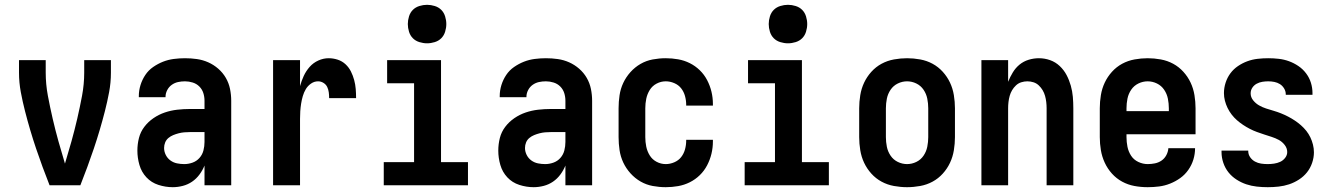

<svg xmlns="http://www.w3.org/2000/svg" viewBox="-20 -770 5540 798"><path d="M314 0H186Q171 -38 157 -76Q143 -114 130 -152.5Q117 -191 105.5 -230Q94 -269 84 -308Q74 -347 66.5 -387Q59 -427 59 -468V-520H170V-468Q170 -420 179 -372Q188 -324 199 -276.5Q210 -229 223 -182.5Q236 -136 250 -90Q264 -136 277 -182.5Q290 -229 301 -276.5Q312 -324 321 -372Q330 -420 330 -468V-520H441V-468Q441 -427 433.5 -387Q426 -347 416 -308Q406 -269 394.5 -230Q383 -191 370 -152.5Q357 -114 343 -76Q329 -38 314 0Z M698 8Q668 8 638.5 -1.5Q609 -11 588.5 -33Q568 -55 559.5 -84.5Q551 -114 551 -144Q551 -171 557.5 -196.5Q564 -222 580 -243Q596 -264 618 -279Q640 -294 665 -302.5Q690 -311 716.5 -314Q743 -317 769 -317H830V-351Q830 -368 825 -383.5Q820 -399 808.5 -410.5Q797 -422 781 -427Q765 -432 749 -432Q734 -432 720 -429Q706 -426 694 -417.5Q682 -409 675 -395.5Q668 -382 668 -368V-366H557V-371Q557 -394 564 -416.5Q571 -439 584 -458.5Q597 -478 616.5 -491.5Q636 -505 657.5 -513.5Q679 -522 702.5 -525Q726 -528 749 -528Q774 -528 798.5 -524.5Q823 -521 845.5 -511Q868 -501 887 -484.5Q906 -468 918.5 -446.5Q931 -425 936 -400.5Q941 -376 941 -351V0H830V-82Q822 -62 809 -44.5Q796 -27 778.5 -15Q761 -3 740 2.5Q719 8 698 8ZM746 -88Q763 -88 780 -94Q797 -100 809 -113.5Q821 -127 825.5 -144.5Q830 -162 830 -180V-221H769Q757 -221 745.5 -220Q734 -219 722.5 -216Q711 -213 700 -208.5Q689 -204 680 -196.5Q671 -189 666.5 -178Q662 -167 662 -155Q662 -140 669 -126Q676 -112 688.5 -103Q701 -94 716 -91Q731 -88 746 -88Z M1115 0V-520H1227V-412Q1233 -434 1242.5 -454.5Q1252 -475 1267 -492Q1282 -509 1303 -518.5Q1324 -528 1346 -528Q1365 -528 1383.5 -522Q1402 -516 1416 -503Q1430 -490 1438.5 -473Q1447 -456 1452 -437.5Q1457 -419 1458.5 -400Q1460 -381 1460 -362H1348Q1348 -374 1346.5 -386Q1345 -398 1340 -408.5Q1335 -419 1324.5 -425.5Q1314 -432 1302 -432Q1286 -432 1272.5 -422.5Q1259 -413 1251 -399.5Q1243 -386 1238.5 -370.5Q1234 -355 1231.5 -339Q1229 -323 1228 -307.5Q1227 -292 1227 -276V0Z M1575 0V-96H1701V-424H1589V-520H1813V-96H1925V0ZM1755 -590Q1739 -590 1723 -595Q1707 -600 1696 -611Q1685 -622 1680 -638Q1675 -654 1675 -670Q1675 -686 1680 -702Q1685 -718 1696 -729Q1707 -740 1723 -745Q1739 -750 1755 -750Q1771 -750 1787 -745Q1803 -740 1814 -729Q1825 -718 1830 -702Q1835 -686 1835 -670Q1835 -654 1830 -638Q1825 -622 1814 -611Q1803 -600 1787 -595Q1771 -590 1755 -590Z M2198 8Q2168 8 2138.5 -1.5Q2109 -11 2088.5 -33Q2068 -55 2059.5 -84.5Q2051 -114 2051 -144Q2051 -171 2057.5 -196.5Q2064 -222 2080 -243Q2096 -264 2118 -279Q2140 -294 2165 -302.5Q2190 -311 2216.5 -314Q2243 -317 2269 -317H2330V-351Q2330 -368 2325 -383.5Q2320 -399 2308.5 -410.5Q2297 -422 2281 -427Q2265 -432 2249 -432Q2234 -432 2220 -429Q2206 -426 2194 -417.5Q2182 -409 2175 -395.5Q2168 -382 2168 -368V-366H2057V-371Q2057 -394 2064 -416.5Q2071 -439 2084 -458.5Q2097 -478 2116.5 -491.5Q2136 -505 2157.5 -513.5Q2179 -522 2202.5 -525Q2226 -528 2249 -528Q2274 -528 2298.5 -524.5Q2323 -521 2345.5 -511Q2368 -501 2387 -484.5Q2406 -468 2418.5 -446.5Q2431 -425 2436 -400.5Q2441 -376 2441 -351V0H2330V-82Q2322 -62 2309 -44.5Q2296 -27 2278.5 -15Q2261 -3 2240 2.5Q2219 8 2198 8ZM2246 -88Q2263 -88 2280 -94Q2297 -100 2309 -113.5Q2321 -127 2325.5 -144.5Q2330 -162 2330 -180V-221H2269Q2257 -221 2245.5 -220Q2234 -219 2222.5 -216Q2211 -213 2200 -208.5Q2189 -204 2180 -196.5Q2171 -189 2166.5 -178Q2162 -167 2162 -155Q2162 -140 2169 -126Q2176 -112 2188.5 -103Q2201 -94 2216 -91Q2231 -88 2246 -88Z M2747 8Q2720 8 2693 3Q2666 -2 2642.5 -15.5Q2619 -29 2600.5 -49.5Q2582 -70 2570.5 -94.5Q2559 -119 2555 -146Q2551 -173 2551 -200V-320Q2551 -347 2555 -374Q2559 -401 2570.5 -425.5Q2582 -450 2600.5 -470.5Q2619 -491 2642.5 -504.5Q2666 -518 2693 -523Q2720 -528 2747 -528Q2773 -528 2798.5 -523.5Q2824 -519 2847 -507.5Q2870 -496 2888.5 -478Q2907 -460 2919 -437Q2931 -414 2937 -389Q2943 -364 2943 -338V-331H2832V-334Q2832 -353 2827 -371Q2822 -389 2811 -403Q2800 -417 2782.5 -424.5Q2765 -432 2747 -432Q2727 -432 2709 -422.5Q2691 -413 2680.5 -396Q2670 -379 2666 -359.5Q2662 -340 2662 -320V-200Q2662 -180 2666 -160.5Q2670 -141 2680.5 -124Q2691 -107 2709 -97.5Q2727 -88 2747 -88Q2765 -88 2782.5 -95.5Q2800 -103 2811 -117Q2822 -131 2827 -149Q2832 -167 2832 -186V-189H2943V-182Q2943 -156 2937 -131Q2931 -106 2919 -83Q2907 -60 2888.5 -42Q2870 -24 2847 -12.5Q2824 -1 2798.5 3.5Q2773 8 2747 8Z M3075 0V-96H3201V-424H3089V-520H3313V-96H3425V0ZM3255 -590Q3239 -590 3223 -595Q3207 -600 3196 -611Q3185 -622 3180 -638Q3175 -654 3175 -670Q3175 -686 3180 -702Q3185 -718 3196 -729Q3207 -740 3223 -745Q3239 -750 3255 -750Q3271 -750 3287 -745Q3303 -740 3314 -729Q3325 -718 3330 -702Q3335 -686 3335 -670Q3335 -654 3330 -638Q3325 -622 3314 -611Q3303 -600 3287 -595Q3271 -590 3255 -590Z M3750 8Q3723 8 3695.5 3Q3668 -2 3644 -15Q3620 -28 3601.5 -48.5Q3583 -69 3571.5 -93.5Q3560 -118 3555.5 -145.5Q3551 -173 3551 -200V-320Q3551 -347 3555.5 -374.5Q3560 -402 3571.5 -426.5Q3583 -451 3601.5 -471.5Q3620 -492 3644 -505Q3668 -518 3695.5 -523Q3723 -528 3750 -528Q3777 -528 3804.5 -523Q3832 -518 3856 -505Q3880 -492 3898.5 -471.5Q3917 -451 3928.5 -426.5Q3940 -402 3944.5 -374.5Q3949 -347 3949 -320V-200Q3949 -173 3944.5 -145.5Q3940 -118 3928.5 -93.5Q3917 -69 3898.5 -48.5Q3880 -28 3856 -15Q3832 -2 3804.5 3Q3777 8 3750 8ZM3750 -88Q3770 -88 3788.5 -97Q3807 -106 3818.5 -123Q3830 -140 3834 -160Q3838 -180 3838 -200V-320Q3838 -340 3834 -360Q3830 -380 3818.5 -397Q3807 -414 3788.5 -423Q3770 -432 3750 -432Q3730 -432 3711.5 -423Q3693 -414 3681.5 -397Q3670 -380 3666 -360Q3662 -340 3662 -320V-200Q3662 -180 3666 -160Q3670 -140 3681.5 -123Q3693 -106 3711.5 -97Q3730 -88 3750 -88Z M4059 0V-520H4170V-430Q4178 -450 4189.5 -469Q4201 -488 4217.5 -501.5Q4234 -515 4255 -521.5Q4276 -528 4298 -528Q4322 -528 4344.5 -520Q4367 -512 4384.5 -495.5Q4402 -479 4413 -458Q4424 -437 4430.5 -414Q4437 -391 4439 -367.5Q4441 -344 4441 -320V0H4330V-320Q4330 -333 4328.5 -346Q4327 -359 4323.5 -371.5Q4320 -384 4313.5 -395Q4307 -406 4297.5 -415Q4288 -424 4275.5 -428Q4263 -432 4250 -432Q4237 -432 4224.5 -428Q4212 -424 4202.5 -415Q4193 -406 4186.5 -395Q4180 -384 4176.5 -371.5Q4173 -359 4171.5 -346Q4170 -333 4170 -320V0Z M4750 8Q4722 8 4695 3Q4668 -2 4644 -15Q4620 -28 4601.5 -48.5Q4583 -69 4571.5 -94Q4560 -119 4555.5 -146Q4551 -173 4551 -200V-320Q4551 -347 4555.5 -374.5Q4560 -402 4571.5 -426.5Q4583 -451 4601.5 -471.5Q4620 -492 4644 -505Q4668 -518 4695.5 -523Q4723 -528 4750 -528Q4777 -528 4804.5 -523Q4832 -518 4856 -505Q4880 -492 4898.5 -471.5Q4917 -451 4928.5 -426.5Q4940 -402 4944.5 -374.5Q4949 -347 4949 -320V-212H4662V-200Q4662 -180 4666 -160Q4670 -140 4681 -123Q4692 -106 4711 -97Q4730 -88 4750 -88Q4765 -88 4780 -91Q4795 -94 4807.5 -102.5Q4820 -111 4827.5 -125Q4835 -139 4836 -154H4947Q4947 -130 4940 -107Q4933 -84 4919 -64Q4905 -44 4885.5 -30Q4866 -16 4843.5 -7Q4821 2 4797.5 5Q4774 8 4750 8ZM4662 -308H4838V-320Q4838 -340 4834 -360Q4830 -380 4818.5 -397Q4807 -414 4788.5 -423Q4770 -432 4750 -432Q4730 -432 4711.5 -423Q4693 -414 4681.5 -397Q4670 -380 4666 -360Q4662 -340 4662 -320Z M5249 8Q5226 8 5203.5 5.5Q5181 3 5160 -4Q5139 -11 5119.5 -23.5Q5100 -36 5086 -53.5Q5072 -71 5064.5 -93Q5057 -115 5057 -137V-144H5168V-142Q5168 -128 5176 -116.5Q5184 -105 5196 -98.5Q5208 -92 5221.5 -90Q5235 -88 5249 -88Q5262 -88 5275.5 -90Q5289 -92 5301 -97.5Q5313 -103 5321.5 -114Q5330 -125 5330 -138Q5330 -154 5319.5 -167.5Q5309 -181 5295 -188.5Q5281 -196 5265.5 -201Q5250 -206 5234.5 -211Q5219 -216 5204 -221.5Q5189 -227 5174.5 -234.5Q5160 -242 5146.5 -251Q5133 -260 5121 -270.5Q5109 -281 5099 -294Q5089 -307 5082 -321.5Q5075 -336 5071 -351.5Q5067 -367 5067 -383Q5067 -405 5074 -426.5Q5081 -448 5094 -465.5Q5107 -483 5125.5 -495.5Q5144 -508 5164.5 -515.5Q5185 -523 5207 -525.5Q5229 -528 5251 -528Q5273 -528 5295 -525.5Q5317 -523 5337.5 -515.5Q5358 -508 5376.5 -495.5Q5395 -483 5408.5 -465Q5422 -447 5428.5 -426Q5435 -405 5435 -383V-376H5324V-378Q5324 -391 5317 -402.5Q5310 -414 5299.5 -420.5Q5289 -427 5276.5 -429.5Q5264 -432 5251 -432Q5239 -432 5226.5 -430Q5214 -428 5203 -422Q5192 -416 5185 -405.5Q5178 -395 5178 -382Q5178 -366 5188.5 -353Q5199 -340 5213 -332Q5227 -324 5242.5 -319Q5258 -314 5273.5 -309.5Q5289 -305 5304 -299Q5319 -293 5333.5 -285.5Q5348 -278 5361.5 -269Q5375 -260 5387 -249.5Q5399 -239 5409 -226.5Q5419 -214 5426 -199.5Q5433 -185 5437 -169Q5441 -153 5441 -137Q5441 -115 5433.5 -93Q5426 -71 5412 -53.5Q5398 -36 5378.5 -23.5Q5359 -11 5338 -4Q5317 3 5294.5 5.5Q5272 8 5249 8Z"/></svg>

Font: Iosevka Term Curly
Style: Bold
Weight: 700
Designer: Belleve Invis
Foundry: Belleve Invis
Version: Version 32.3.0